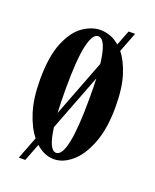

<svg xmlns="http://www.w3.org/2000/svg" viewBox="-119 -630 607 753"><g transform="rotate(20 184.5 -254.0)"><path d="M51.5 52 87.5 -41.5Q60 -75.5 42.5 -131Q25 -186.5 25 -263.5Q25 -362.5 49.5 -420.5Q74 -478.5 110.2 -503.2Q146.5 -528 182 -528Q202 -528 222.8 -520.8Q243.5 -513.5 262.5 -497L287 -560H314L282 -477Q307 -446.5 323.5 -394.2Q340 -342 340 -263.5Q340 -173 316.2 -111.8Q292.5 -50.5 256.2 -19.8Q220 11 182 11Q142 11 106.5 -21L78.5 52ZM132 -263.5Q132 -208 134.5 -164.5L226 -402.5Q214.5 -502 182 -502Q158 -502 145 -444.2Q132 -386.5 132 -263.5ZM182 -15.5Q232.5 -15.5 232.5 -263.5Q232.5 -308 231 -344L140 -107.5Q152 -15.5 182 -15.5Z"/></g></svg>

Font: Imbue 50pt SemiBold
Style: Regular
Weight: 600
Designer: Tyler Finck
Foundry: Etcetera Type Company
Version: Version 1.102; ttfautohint (v1.8.3)